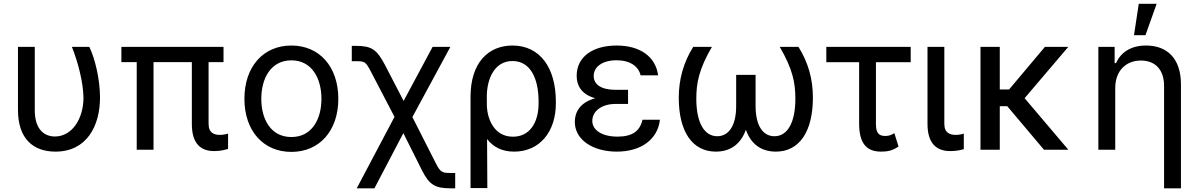

<svg xmlns="http://www.w3.org/2000/svg" viewBox="-20 -794 6357 1018"><path d="M75.3 -545.5V-210.9C75.3 -57.9 156.6 9.9 274.1 9.9C440.3 9.9 510.3 -126.8 510.3 -277C510.3 -372.9 483.3 -485.8 453.5 -545.5H361.2C393.5 -464.5 421.2 -358.3 422.6 -277C422.6 -161.9 360.4 -70.3 271.3 -70.3C216.3 -70.3 164.4 -105.8 164.4 -209.5V-545.5Z M1165.1 -545.5H623.6V-464.5H704.9V0H794V-464.5H997.2V-136.4C997.2 -30.5 1046.2 7.1 1115.4 7.1C1149.5 7.1 1174.4 0 1189.3 -4.6V-85.6C1180.8 -82.7 1162.3 -78.8 1146.7 -78.8C1117.5 -78.8 1085.9 -87.4 1085.9 -137.8V-464.5H1165.1Z M1524.9 11.4C1674 11.4 1773.8 -100.9 1773.8 -269.9C1773.8 -440.3 1674 -552.6 1524.9 -552.6C1375.7 -552.6 1275.9 -440.3 1275.9 -269.9C1275.9 -100.9 1375.7 11.4 1524.9 11.4ZM1365.4 -269.9C1365.4 -378.2 1415.8 -474.1 1524.9 -474.1C1633.9 -474.1 1684.3 -378.2 1684.3 -269.9C1684.3 -161.9 1633.9 -67.5 1524.9 -67.5C1415.8 -67.5 1365.4 -161.9 1365.4 -269.9Z M1871.4 204.5H1965.2L2118.6 -88.1L2217.3 109C2257.5 188.6 2289.1 204.5 2371.8 204.5H2393.5V123.2H2371.8C2324.2 123.2 2315.3 120 2290.5 71L2166.5 -173.3L2367.9 -545.5H2273.8L2120 -258.9L2021.3 -449.2C1977.6 -532.7 1949.6 -550.8 1866.8 -550.8H1845.2V-469.5H1866.8C1915.5 -469.5 1918.7 -467.3 1948.2 -411.2L2071.7 -174.4Z M2474.8 -280.5V203.1H2563.9L2562.5 -56.8C2596.2 -14.2 2641 9.9 2706.3 9.9C2842.3 9.9 2927.2 -96.6 2927.2 -245.4V-255.3C2927.2 -433.6 2843.8 -552.6 2697.4 -552.6C2570 -552.6 2474.8 -462.7 2474.8 -280.5ZM2561.1 -280.5C2560.7 -372.2 2599.8 -470.5 2697.1 -470.5C2793 -470.5 2835.6 -377.1 2835.6 -255.3V-245.4C2835.6 -150.9 2793.3 -69.2 2699.6 -69.2C2599.8 -69.2 2565 -162.6 2561.4 -230.1Z M3310 -317.8H3243.6C3166.2 -317.8 3127.8 -346.9 3127.8 -391.3C3127.8 -440.3 3175.1 -474.4 3248.6 -474.4C3320.3 -474.4 3365.4 -442.8 3376.4 -394.5H3469.5C3456.3 -493.6 3373.9 -552.6 3249.3 -552.6C3123.6 -552.6 3037.6 -493.3 3037.6 -392.4C3037.6 -347.7 3055.8 -295.5 3136 -273.1C3049.7 -249.6 3027.7 -193.5 3027.7 -147.7C3027.7 -53.3 3122.5 9.9 3250.7 9.9C3379.6 9.9 3467.7 -55.8 3479 -159.1H3386.4C3372.9 -98.7 3332.4 -69.6 3253.9 -69.6C3172.9 -69.6 3120.4 -103.3 3120.4 -153.1C3120.4 -203.8 3169 -242.9 3243.6 -242.9H3310Z M3754.6 -545.5H3655.5C3604.4 -463.8 3579.2 -375 3578.8 -276.6C3578.8 -94.8 3651.6 9.9 3775.6 9.9C3853.7 9.9 3908 -30.9 3934.7 -106.2C3960.9 -30.9 4015.3 9.9 4093.8 9.9C4217.3 9.9 4290.1 -94.8 4290.1 -276.6C4290.1 -375 4264.9 -463.8 4213.4 -545.5H4114.3C4182.2 -428.6 4197.1 -356.9 4197.1 -269.9C4197.1 -144.5 4155.5 -71.7 4086.3 -71.7C4025.6 -71.7 3986.2 -127.1 3986.2 -231.2V-397H3883.2V-231.2C3883.2 -127.1 3843.4 -71.7 3782.7 -71.7C3713.8 -71.7 3671.9 -144.5 3671.9 -269.9C3671.9 -356.9 3686.8 -428.6 3754.6 -545.5Z M4808.6 -545.5H4361.2V-464.1H4535.2V-138.8C4535.2 -32.7 4575.3 9.9 4651.6 9.9C4683.6 9.9 4711.6 5.7 4744 -17.4L4721.9 -88.1C4711.6 -81 4695 -73.2 4677.6 -73.2C4654.5 -73.2 4624.3 -73.9 4624.3 -134.9V-464.1H4808.6Z M4897.7 -545.5V-136.4C4897.7 -30.5 4948.5 7.1 5017.4 7.1C5051.5 7.1 5074.9 1.4 5090.2 -3.2V-85.6C5082.7 -82.7 5063.2 -78.8 5048.7 -78.8C5018.5 -78.8 4986.9 -87.4 4986.9 -137.8V-545.5Z M5280.9 -545.5H5178.6V0H5280.9V-230.8H5320.7L5515.3 0H5644.5L5412.6 -273.4L5644.2 -545.5H5520.2L5330.3 -319.6H5280.9Z M5893.1 -327.1C5893.1 -420.1 5951.3 -473 6029.5 -473C6106.2 -473 6152 -422.9 6152 -339.1V204.5H6241.5V-346.6C6241.5 -484.7 6167.6 -552.6 6056.5 -552.6C5974.1 -552.6 5922.6 -515.3 5897 -459.2H5889.9V-545.5H5803.6V0H5893.1ZM5992.5 -607.2H6053.3L6112.6 -773.8H6017.8Z"/></svg>

Font: Margiela Sans Text
Style: Regular
Weight: 400
Designer: Stefan Endress, Andreas Faust
Version: Version 1.100;FEAKit 1.0